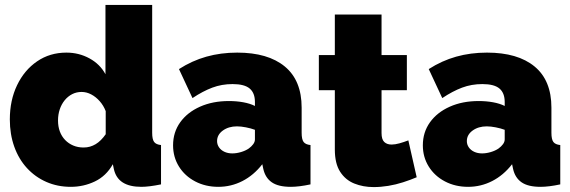

<svg xmlns="http://www.w3.org/2000/svg" viewBox="-20 -750 2320 781"><path d="M20 -264Q20 -342 49.5 -403.5Q79 -465 131 -500.5Q183 -536 250 -536Q301 -536 344 -512.5Q387 -489 409 -448V-730H599V-210Q599 -183 607 -172.5Q615 -162 635 -160V0Q586 10 555 10Q507 10 479 -8Q451 -26 443 -63L439 -82Q412 -34 366 -12Q320 10 268 10Q214 10 168.5 -10Q123 -30 89.5 -66.5Q56 -103 38 -153.5Q20 -204 20 -264ZM410 -204V-298Q401 -321 385.5 -338.5Q370 -356 351 -366Q332 -376 312 -376Q291 -376 273.5 -367Q256 -358 243 -342Q230 -326 223 -305Q216 -284 216 -260Q216 -235 223.5 -215Q231 -195 245 -180.5Q259 -166 278 -158Q297 -150 320 -150Q334 -150 346 -153.5Q358 -157 369 -163.5Q380 -170 390.5 -180.5Q401 -191 410 -204Z M684 -159Q684 -212 713 -252.5Q742 -293 793.5 -316Q845 -339 911 -339Q942 -339 969.5 -334Q997 -329 1017 -319V-335Q1017 -372 995.5 -390Q974 -408 926 -408Q882 -408 843.5 -393.5Q805 -379 763 -351L708 -469Q761 -503 819.5 -519.5Q878 -536 945 -536Q1070 -536 1138.5 -479.5Q1207 -423 1207 -312V-210Q1207 -183 1215 -172.5Q1223 -162 1243 -160V0Q1220 5 1199.5 7.5Q1179 10 1163 10Q1112 10 1085.5 -8.5Q1059 -27 1051 -63L1047 -82Q1012 -37 966 -13.5Q920 10 868 10Q816 10 774 -12Q732 -34 708 -72.5Q684 -111 684 -159ZM992 -146Q1003 -154 1010 -163.5Q1017 -173 1017 -183V-222Q1001 -228 980.5 -232Q960 -236 944 -236Q910 -236 886.5 -219Q863 -202 863 -176Q863 -162 871 -150.5Q879 -139 893 -132.5Q907 -126 925 -126Q942 -126 960.5 -131.5Q979 -137 992 -146Z M1675 -29Q1649 -18 1619.5 -8.5Q1590 1 1559.5 6Q1529 11 1500 11Q1457 11 1421 -3.5Q1385 -18 1363.5 -51.5Q1342 -85 1342 -142V-383H1277V-526H1342V-691H1532V-526H1635V-383H1532V-209Q1532 -183 1543 -172.5Q1554 -162 1573 -162Q1587 -162 1605 -167Q1623 -172 1641 -179Z M1700 -159Q1700 -212 1729 -252.5Q1758 -293 1809.5 -316Q1861 -339 1927 -339Q1958 -339 1985.5 -334Q2013 -329 2033 -319V-335Q2033 -372 2011.5 -390Q1990 -408 1942 -408Q1898 -408 1859.5 -393.5Q1821 -379 1779 -351L1724 -469Q1777 -503 1835.5 -519.5Q1894 -536 1961 -536Q2086 -536 2154.5 -479.5Q2223 -423 2223 -312V-210Q2223 -183 2231 -172.5Q2239 -162 2259 -160V0Q2236 5 2215.5 7.5Q2195 10 2179 10Q2128 10 2101.5 -8.5Q2075 -27 2067 -63L2063 -82Q2028 -37 1982 -13.5Q1936 10 1884 10Q1832 10 1790 -12Q1748 -34 1724 -72.5Q1700 -111 1700 -159ZM2008 -146Q2019 -154 2026 -163.5Q2033 -173 2033 -183V-222Q2017 -228 1996.5 -232Q1976 -236 1960 -236Q1926 -236 1902.5 -219Q1879 -202 1879 -176Q1879 -162 1887 -150.5Q1895 -139 1909 -132.5Q1923 -126 1941 -126Q1958 -126 1976.5 -131.5Q1995 -137 2008 -146Z"/></svg>

Font: Raleway Thin Black
Style: Regular
Weight: 900
Version: Version 4.026